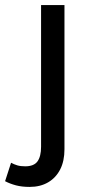

<svg xmlns="http://www.w3.org/2000/svg" viewBox="-82 -510 353 755"><path d="M34.5 225Q4 225 -19.5 218.8Q-43 212.5 -62 202.5L-38.5 130Q-26.5 136.5 -14 140.2Q-1.5 144 17 144Q51.5 144 65.5 124.5Q79.5 105 79.5 67V-490H171.5V77Q171.5 123 154.8 156Q138 189 107.2 207Q76.5 225 34.5 225Z"/></svg>

Font: Geologica Roman Light
Style: Regular
Weight: 300
Designer: Sindre Bremnes, Frode Helland
Foundry: Monokrom Skriftforlag AS
Version: Version 1.010;gftools[0.9.28]